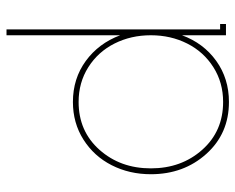

<svg xmlns="http://www.w3.org/2000/svg" viewBox="-87 -426 727 593"><g transform="rotate(90 276.5 -129.5)"><path d="M294.9 -8.8Q385.3 -8.8 442.6 -73.2Q500 -137.7 500 -231.9Q500 -326.2 442.6 -390.6Q385.3 -455.1 294.9 -455.1Q234.9 -455.1 187.5 -425Q140.1 -395 114.5 -344.2Q88.9 -293.5 88.9 -231.9Q88.9 -170.4 114.5 -119.6Q140.1 -68.8 187.5 -38.8Q234.9 -8.8 294.9 -8.8ZM70.8 -445.8H54.2V-463.9H88.9V-328.1Q113.3 -394.5 168 -433.8Q222.7 -473.1 294.9 -473.1Q392.6 -473.1 455.3 -403.3Q518.1 -333.5 518.1 -231.9Q518.1 -165.5 490.2 -110.8Q462.4 -56.2 411.1 -23.7Q359.9 8.8 294.9 8.8Q222.7 8.8 168.2 -31Q113.8 -70.8 88.9 -137.2V213.9H70.8Z"/></g></svg>

Font: Rawengulk
Style: Light
Weight: 300
Version: Version 0.92